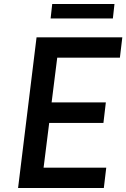

<svg xmlns="http://www.w3.org/2000/svg" viewBox="-20 -936 629 956"><path d="M550 -916 542 -844H232L240 -916ZM577 -649H265L237 -426H507L495 -324H225L197 -101H509L497 0H70L162 -750H589Z"/></svg>

Font: Orkney Medium
Style: MediumItalic
Weight: 500
Designer: Samuel Oakes and Alfredo Marco Pradil
Foundry: Alfredo Marco Pradil
Version: 1.0; ttfautohint (v1.5)